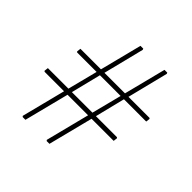

<svg xmlns="http://www.w3.org/2000/svg" viewBox="-150 -693 780 780"><g transform="rotate(45 240.0 -303.5)"><path d="M419 -245 422 -242 420 -225H293L244 -32H228L225 -36L273 -225H155L106 -32H90L87 -36L135 -225H23L20 -228L22 -245H140L173 -374H61L58 -377L60 -394H178L224 -575H240L242 -570L198 -394H316L362 -575H378L380 -570L336 -394H457L460 -391L458 -374H330L298 -245ZM160 -245H278L311 -374H192Z"/></g></svg>

Font: Alegreya Sans Thin
Style: Regular
Weight: 100
Designer: Juan Pablo del Peral
Foundry: Huerta Tipografica
Version: Version 2.007